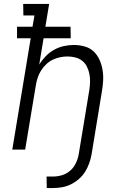

<svg xmlns="http://www.w3.org/2000/svg" viewBox="-20 -755 640 969"><path d="M216 194 215 136H247Q269 136 292 129.5Q315 123 333.5 107Q352 91 362.5 69Q373 47 377 25L431 -302Q434 -322 434.5 -342.5Q435 -363 431 -382.5Q427 -402 418.5 -419Q410 -436 395 -448Q380 -460 360.5 -465Q341 -470 321 -470Q302 -470 282.5 -466Q263 -462 245 -453Q227 -444 212.5 -430Q198 -416 187 -398.5Q176 -381 170 -362.5Q164 -344 161 -325L107 0H42L135 -562H66V-620H144L154 -677H98L97 -735H228L209 -620H336L337 -562H200L178 -429Q192 -452 211 -471.5Q230 -491 253.5 -504Q277 -517 302.5 -522.5Q328 -528 352 -528Q381 -528 407.5 -520.5Q434 -513 452.5 -495.5Q471 -478 482 -453.5Q493 -429 497.5 -402.5Q502 -376 500.5 -348Q499 -320 494 -292L442 25Q438 47 430 69.5Q422 92 409.5 112Q397 132 378 148.5Q359 165 337.5 175.5Q316 186 293 190Q270 194 248 194Z"/></svg>

Font: Iosevka Etoile Light
Style: Italic
Weight: 300
Italic angle: -9°
Designer: Belleve Invis
Foundry: Belleve Invis
Version: Version 22.1.2; ttfautohint (v1.8.4)